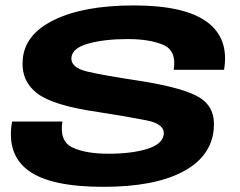

<svg xmlns="http://www.w3.org/2000/svg" viewBox="-20 -702 908 725"><path d="M370 3.5Q561.5 3.5 669.2 -53Q777 -109.5 787 -213Q795.5 -294 735.5 -332.5Q675.5 -371 496 -398.5Q379 -416 311.8 -431.2Q244.5 -446.5 250 -487Q255 -521.5 315.5 -538Q376 -554.5 462.5 -554.5Q544.5 -554.5 596 -532.8Q647.5 -511 636 -438.5H826Q846 -557 761.5 -619.2Q677 -681.5 485 -681.5Q295.5 -681.5 182.8 -626Q70 -570.5 65.5 -471.5Q60.5 -396 120 -349.8Q179.5 -303.5 350.5 -279Q463 -261.5 533.5 -247.5Q604 -233.5 598 -193Q592.5 -156.5 533.8 -139Q475 -121.5 389.5 -121.5Q303.5 -121.5 253.8 -145Q204 -168.5 215.5 -243H25.5Q4 -119 87.5 -57.8Q171 3.5 370 3.5Z"/></svg>

Font: Anybody Expanded
Style: Bold Italic
Weight: 700
Width: 7
Italic angle: -10°
Version: Version 1.113;gftools[0.9.25]